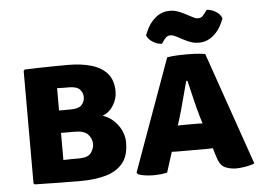

<svg xmlns="http://www.w3.org/2000/svg" viewBox="-54 -842 1247 921"><g transform="rotate(-5 570.0 -381.5)"><path d="M77.5 -552Q103.5 -553 140.2 -554Q177 -555 216 -555.5Q255 -556 287.5 -556Q349 -556 397.8 -542Q446.5 -528 474.5 -495.8Q502.5 -463.5 502.5 -409.5Q502.5 -374.5 483.2 -343Q464 -311.5 430.5 -298.5Q473.5 -285 502.5 -245.8Q531.5 -206.5 531.5 -161Q531.5 -97 501.8 -61.2Q472 -25.5 419.8 -10.8Q367.5 4 300.5 4Q249 4 193.5 3.2Q138 2.5 77.5 1L72 -4V-546ZM280.5 -448.5Q271 -448.5 255 -448.5Q239 -448.5 224.5 -449.5V-342H279.5Q319.5 -342 334 -358.5Q348.5 -375 348.5 -395.5Q348.5 -415.5 334.2 -432Q320 -448.5 280.5 -448.5ZM224.5 -103.5Q244.5 -104.5 263.5 -104.5Q282.5 -104.5 298 -104.5Q343.5 -104.5 358.2 -125.2Q373 -146 373 -168Q373 -192 355.2 -213Q337.5 -234 290 -234H224.5Z M776.5 -96.5Q768.5 -96.5 761 -96.8Q753.5 -97 746 -97.5L715 0Q700.5 3.5 683.5 5.2Q666.5 7 648 7Q628 7 607.8 4Q587.5 1 574.5 -4.5L569 -13L763.5 -551Q789.5 -555 813.8 -556Q838 -557 858 -557Q876.5 -557 898 -556Q919.5 -555 946.5 -551L1135.5 -7.5Q1118 0.5 1091 4.8Q1064 9 1047.5 9Q1020 9 994.5 -1.5Q969 -12 956 -57L943.5 -97.5Q935.5 -97 928 -96.8Q920.5 -96.5 912 -96.5ZM796.5 -254.5 785.5 -220Q793 -220.5 800.5 -220.8Q808 -221 816 -221H878.5Q886 -221 892.2 -220.8Q898.5 -220.5 905 -220L894.5 -254Q883 -293.5 871.5 -342Q860 -390.5 850.5 -430H844.5Q834 -392 821.2 -343Q808.5 -294 796.5 -254.5ZM817 -645.5Q814 -647 805.5 -650.8Q797 -654.5 788 -654.5Q774 -654.5 765 -645Q756 -635.5 753 -630.5L744.5 -618Q723.5 -618 701.5 -631.2Q679.5 -644.5 671.5 -665L680 -684Q696.5 -723 726.2 -747.5Q756 -772 794.5 -772Q815.5 -772 832.5 -765.8Q849.5 -759.5 859.5 -754.5L899 -734Q902 -732 910.5 -728.2Q919 -724.5 928 -724.5Q942 -724.5 950.8 -734.2Q959.5 -744 963 -749L971.5 -761Q992.5 -761 1014.5 -748Q1036.5 -735 1044 -714L1036 -695Q1019.5 -656 989.2 -631.8Q959 -607.5 921 -607.5Q902 -607.5 885.5 -613Q869 -618.5 856.5 -625Z"/></g></svg>

Font: Signika SC
Style: Bold
Weight: 700
Designer: Anna Giedryś
Foundry: Anna Giedryś
Version: Version 2.000; ttfautohint (v1.8.3) -l 8 -r 50 -G 200 -x 9 -